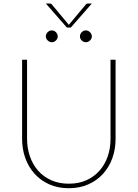

<svg xmlns="http://www.w3.org/2000/svg" viewBox="-20 -1034 763 1064"><path d="M361.5 -16Q416 -16 458.8 -35.2Q501.5 -54.5 531.2 -88Q561 -121.5 576.8 -166.8Q592.5 -212 592.5 -264V-703H620.5V-264Q620.5 -207 602.5 -157.2Q584.5 -107.5 550.8 -70.5Q517 -33.5 469.2 -12.2Q421.5 9 361.5 9Q301.5 9 253.5 -12.2Q205.5 -33.5 172 -70.5Q138.5 -107.5 120.5 -157.2Q102.5 -207 102.5 -264V-703H130V-265Q130 -213 145.8 -167.5Q161.5 -122 191.2 -88.2Q221 -54.5 264 -35.2Q307 -16 361.5 -16ZM489 -1014.5 372.5 -881.5H350.5L234 -1014.5H254Q257 -1014.5 260.8 -1013.8Q264.5 -1013 267.5 -1009L359 -899.5L361.5 -896L364 -899.5L455.5 -1009Q458.5 -1013 462.2 -1013.8Q466 -1014.5 469 -1014.5ZM300 -832Q300 -819.5 290 -809.8Q280 -800 267 -800Q260.5 -800 254.5 -802.8Q248.5 -805.5 244 -810Q239.5 -814.5 236.8 -820.2Q234 -826 234 -832Q234 -845.5 244 -855.5Q254 -865.5 267 -865.5Q280 -865.5 290 -855.5Q300 -845.5 300 -832ZM489 -832Q489 -819.5 478.8 -809.8Q468.5 -800 456 -800Q442.5 -800 432.8 -809.8Q423 -819.5 423 -832Q423 -845.5 432.8 -855.5Q442.5 -865.5 456 -865.5Q468.5 -865.5 478.8 -855.5Q489 -845.5 489 -832Z"/></svg>

Font: Lato ExtraLight
Style: Regular
Weight: 275
Designer: Lukasz Dziedzic with Adam Twardoch and Botio Nikoltchev
Foundry: tyPoland Lukasz Dziedzic
Version: Version 2.015; 2015-08-06; http://www.latofonts.com/